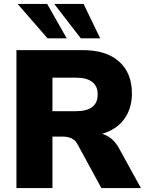

<svg xmlns="http://www.w3.org/2000/svg" viewBox="-20 -961 746 981"><path d="M64 0V-705H403Q523 -705 588.5 -646.5Q654 -588 654 -484Q654 -417 624.5 -367.5Q595 -318 539.5 -291.5Q484 -265 403 -265L411 -283H459Q502 -283 535 -262.5Q568 -242 590 -200L700 0H498L376 -224Q368 -239 357 -247Q346 -255 332.5 -259Q319 -263 303 -263H248V0ZM248 -393H370Q423 -393 451 -414Q479 -435 479 -479Q479 -521 451 -542.5Q423 -564 370 -564H248ZM393 -765 257 -941H407L492 -765ZM223 -765 70 -941H221L321 -765Z"/></svg>

Font: Nunito Sans 12pt ExtraLight 12pt Black
Style: Regular
Weight: 900
Version: Version 3.101;gftools[0.9.27]